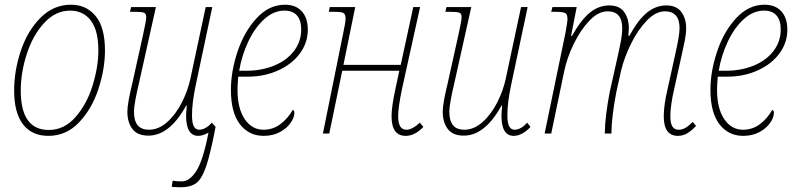

<svg xmlns="http://www.w3.org/2000/svg" viewBox="-20 -566 3385 814"><path d="M40 -182Q40 -267 68.5 -351.5Q97 -436 152 -491Q207 -546 281 -546Q346 -546 385.5 -498Q425 -450 425 -352Q425 -274 397.5 -189.5Q370 -105 315.5 -47.5Q261 10 185 10Q115 10 77.5 -39Q40 -88 40 -182ZM397 -352Q397 -437 365 -479Q333 -521 277 -521Q216 -521 168 -469.5Q120 -418 94 -338.5Q68 -259 68 -182Q68 -15 187 -15Q252 -15 300 -69.5Q348 -124 372.5 -203.5Q397 -283 397 -352Z M894 -28Q872 87 853.5 140.5Q835 194 811 211Q787 228 745 228Q730 228 708 226L712 200Q729 203 750 203Q784 203 812.5 158.5Q841 114 864 -4Q840 10 821 10Q769 10 769 -75Q769 -90 772 -118H769Q699 9 609 9Q563 9 541.5 -19Q520 -47 520 -93Q520 -127 541 -213L586 -416Q600 -479 600 -493Q600 -508 591 -512Q582 -516 549 -516H531L536 -536H641L569 -213Q561 -180 554.5 -145.5Q548 -111 548 -92Q548 -16 611 -16Q653 -16 689.5 -49Q726 -82 751.5 -132.5Q777 -183 788 -236L852 -536H880L810 -206Q794 -131 794 -78Q794 -46 801.5 -31Q809 -16 825 -16Q838 -16 852 -24Q866 -32 878 -46Z M959 -185Q959 -264 987.5 -348.5Q1016 -433 1068.5 -489.5Q1121 -546 1188 -546Q1234 -546 1259.5 -518Q1285 -490 1285 -440Q1285 -385 1251.5 -339.5Q1218 -294 1159.5 -267.5Q1101 -241 1030 -241H990Q987 -205 987 -185Q987 -106 1017.5 -61Q1048 -16 1097 -16Q1137 -16 1168.5 -39.5Q1200 -63 1221 -100Q1228 -98 1228 -87Q1228 -68 1212 -45Q1196 -22 1166.5 -6Q1137 10 1098 10Q1035 10 997 -39.5Q959 -89 959 -185ZM1024 -266Q1089 -266 1142.5 -288Q1196 -310 1226.5 -350Q1257 -390 1257 -441Q1257 -480 1239 -500.5Q1221 -521 1186 -521Q1140 -521 1100 -484.5Q1060 -448 1032.5 -389.5Q1005 -331 994 -266Z M1640 -73Q1640 -114 1657 -192L1673 -266H1431L1376 0H1349L1436 -430Q1445 -471 1445 -487Q1445 -506 1436 -511Q1427 -516 1394 -516H1374L1378 -536H1486L1436 -291H1679L1732 -536H1761L1685 -192Q1668 -111 1668 -73Q1668 -16 1703 -16Q1728 -16 1760 -46L1775 -28Q1739 10 1700 10Q1640 10 1640 -73Z M2106 -75Q2106 -90 2109 -118H2106Q2036 9 1946 9Q1900 9 1878.5 -19Q1857 -47 1857 -93Q1857 -127 1878 -213L1923 -416Q1937 -479 1937 -493Q1937 -508 1928 -512Q1919 -516 1886 -516H1868L1873 -536H1978L1906 -213Q1898 -180 1891.5 -145.5Q1885 -111 1885 -92Q1885 -16 1948 -16Q1990 -16 2026.5 -49Q2063 -82 2088.5 -132.5Q2114 -183 2125 -236L2189 -536H2217L2147 -206Q2131 -131 2131 -78Q2131 -46 2138.5 -31Q2146 -16 2162 -16Q2175 -16 2189 -24Q2203 -32 2215 -46L2229 -28Q2214 -11 2195 -0.5Q2176 10 2158 10Q2106 10 2106 -75Z M2794 -73Q2794 -121 2811 -192L2843 -337Q2861 -416 2861 -446Q2861 -518 2799 -518Q2760 -518 2722 -478.5Q2684 -439 2655.5 -381Q2627 -323 2614 -270L2593 -176Q2573 -72 2572 0H2544Q2545 -72 2565 -176L2601 -337Q2603 -345 2610.5 -382.5Q2618 -420 2618 -446Q2618 -518 2556 -518Q2517 -518 2479.5 -479Q2442 -440 2413 -381Q2384 -322 2372 -264L2317 0H2289L2378 -430Q2386 -475 2386 -484Q2386 -505 2376.5 -510.5Q2367 -516 2333 -516H2317L2322 -536H2425L2401 -414H2405Q2444 -483 2481.5 -513Q2519 -543 2563 -543Q2606 -543 2626 -515.5Q2646 -488 2646 -446Q2646 -436 2644 -414H2648Q2686 -483 2723.5 -513Q2761 -543 2805 -543Q2848 -543 2868.5 -515.5Q2889 -488 2889 -446Q2889 -423 2883 -392.5Q2877 -362 2871 -337L2839 -192Q2822 -119 2822 -73Q2822 -44 2830.5 -30Q2839 -16 2857 -16Q2872 -16 2886 -24Q2900 -32 2917 -49L2931 -32Q2911 -11 2893 -0.5Q2875 10 2854 10Q2794 10 2794 -73Z M2992 -185Q2992 -264 3020.5 -348.5Q3049 -433 3101.5 -489.5Q3154 -546 3221 -546Q3267 -546 3292.5 -518Q3318 -490 3318 -440Q3318 -385 3284.5 -339.5Q3251 -294 3192.5 -267.5Q3134 -241 3063 -241H3023Q3020 -205 3020 -185Q3020 -106 3050.5 -61Q3081 -16 3130 -16Q3170 -16 3201.5 -39.5Q3233 -63 3254 -100Q3261 -98 3261 -87Q3261 -68 3245 -45Q3229 -22 3199.5 -6Q3170 10 3131 10Q3068 10 3030 -39.5Q2992 -89 2992 -185ZM3057 -266Q3122 -266 3175.5 -288Q3229 -310 3259.5 -350Q3290 -390 3290 -441Q3290 -480 3272 -500.5Q3254 -521 3219 -521Q3173 -521 3133 -484.5Q3093 -448 3065.5 -389.5Q3038 -331 3027 -266Z"/></svg>

Font: Noto Serif NarrowThin
Style: Italic
Weight: 250
Width: 4
Italic angle: -12°
Designer: Monotype Design Team
Foundry: Monotype Imaging Inc.
Version: Version 1.001